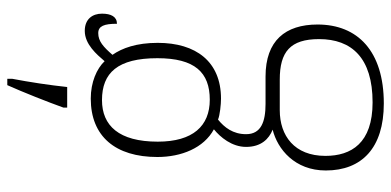

<svg xmlns="http://www.w3.org/2000/svg" viewBox="-286 -520 1046 513"><g transform="rotate(-90 236.5 -263.0)"><path d="M206 -616V-606H261C266 -653 274 -706 283 -753V-766H266C248 -726 221 -658 206 -616ZM217 240C357 240 428 170 428 63C428 -23 385 -76 289 -76H216C168 -76 135 -88 135 -128C135 -163 153 -186 174 -203C185 -198 215 -195 230 -195C329 -195 379 -262 379 -364C379 -421 365 -459 347 -485C368 -509 383 -523 405 -523C424 -523 430 -507 430 -473C449 -473 457 -489 457 -513C457 -538 443 -559 411 -559C375 -559 348 -527 330 -506C310 -527 274 -543 230 -543C129 -543 74 -477 74 -365C74 -301 98 -241 148 -214C127 -197 101 -166 101 -128C101 -88 122 -67 147 -57C95 -44 38 2 38 85C38 181 98 240 217 240ZM227 -225C157 -225 115 -270 115 -364C115 -468 158 -513 226 -513C299 -513 338 -471 338 -365C338 -265 300 -225 227 -225ZM220 210C111 210 77 153 77 84C77 1 131 -38 199 -38H281C355 -38 389 -10 389 67C389 154 339 210 220 210Z"/></g></svg>

Font: Noto Serif Bengali SemiCondensed ExtraLight
Style: Regular
Weight: 200
Width: 4
Designer: Juan Bruce, Universal Thirst, Indian Type Foundry and the Monotype Design Team.
Foundry: Monotype Imaging Inc.
Version: Version 2.003